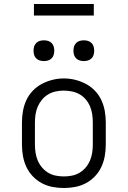

<svg xmlns="http://www.w3.org/2000/svg" viewBox="-20 -934 640 962"><path d="M300 8Q271 8 242.5 2.5Q214 -3 189 -16.5Q164 -30 144 -51Q124 -72 112 -98Q100 -124 95 -152.5Q90 -181 90 -210V-320Q90 -349 95 -377.5Q100 -406 112 -432Q124 -458 144 -479Q164 -500 189.5 -513.5Q215 -527 243 -534Q271 -541 300 -541Q329 -541 357 -534Q385 -527 410.5 -513.5Q436 -500 456 -479Q476 -458 488 -432Q500 -406 505 -377.5Q510 -349 510 -320V-210Q510 -181 505 -152.5Q500 -124 488 -98Q476 -72 456 -51Q436 -30 411 -16.5Q386 -3 357.5 2.5Q329 8 300 8ZM300 -50Q320 -50 340.5 -54Q361 -58 378.5 -68.5Q396 -79 409.5 -95Q423 -111 431 -130Q439 -149 442 -169.5Q445 -190 445 -210V-320Q445 -341 442 -361.5Q439 -382 431 -401Q423 -420 409.5 -436Q396 -452 378 -462Q360 -472 339.5 -476Q319 -480 298 -480Q278 -480 258 -475.5Q238 -471 220.5 -460.5Q203 -450 190 -434Q177 -418 169 -399.5Q161 -381 158 -360.5Q155 -340 155 -320V-210Q155 -190 158 -169.5Q161 -149 169 -130Q177 -111 190.5 -95Q204 -79 221.5 -68.5Q239 -58 259.5 -54Q280 -50 300 -50ZM400 -628Q389 -628 379 -631Q369 -634 361.5 -641.5Q354 -649 351 -659Q348 -669 348 -680Q348 -691 351 -701Q354 -711 361.5 -718.5Q369 -726 379 -729Q389 -732 400 -732Q411 -732 421 -729Q431 -726 438.5 -718.5Q446 -711 449 -701Q452 -691 452 -680Q452 -669 449 -659Q446 -649 438.5 -641.5Q431 -634 421 -631Q411 -628 400 -628ZM200 -628Q189 -628 179 -631Q169 -634 161.5 -641.5Q154 -649 151 -659Q148 -669 148 -680Q148 -691 151 -701Q154 -711 161.5 -718.5Q169 -726 179 -729Q189 -732 200 -732Q211 -732 221 -729Q231 -726 238.5 -718.5Q246 -711 249 -701Q252 -691 252 -680Q252 -669 249 -659Q246 -649 238.5 -641.5Q231 -634 221 -631Q211 -628 200 -628ZM150 -856V-914H450V-856Z"/></svg>

Font: Iosevka Curly Slab LtEx
Style: Regular
Weight: 300
Width: 7
Monospace: yes
Designer: Belleve Invis
Foundry: Belleve Invis
Version: Version 11.1.0; ttfautohint (v1.8.3)